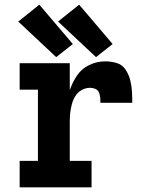

<svg xmlns="http://www.w3.org/2000/svg" viewBox="-20 -800 616 820"><path d="M64 0H371V-113H278V-281Q278 -300 280 -318.5Q282 -337 287 -355.5Q292 -374 302 -390Q312 -406 329 -415.5Q346 -425 365 -425Q376 -425 387 -420.5Q398 -416 402.5 -405.5Q407 -395 408 -383.5Q409 -372 409 -361H545Q545 -385 543.5 -410Q542 -435 536 -458.5Q530 -482 516 -503Q502 -524 478 -531Q454 -538 429 -538Q394 -538 361.5 -522.5Q329 -507 309 -477.5Q289 -448 278 -415V-530H64V-417H142V-113H64ZM390 -556 461 -612 318 -780 228 -708ZM220 -556 291 -612 148 -780 58 -708Z"/></svg>

Font: Iosevka Sparkle Extrabold
Style: Regular
Weight: 800
Designer: Belleve Invis
Foundry: Belleve Invis
Version: Version 4.5.0; ttfautohint (v1.8.3)